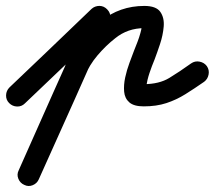

<svg xmlns="http://www.w3.org/2000/svg" viewBox="-58 -322 724 648"><path d="M26 27Q15 38 -0.5 37.5Q-16 37 -27 26Q-38 15 -37.5 -0.5Q-37 -16 -26 -27Q6 -58 38.5 -88.5Q71 -119 103 -150Q140 -186 177 -221Q214 -256 251 -292Q262 -302 277.5 -302Q293 -302 304 -290Q315 -279 314.5 -263.5Q314 -248 303 -237Q266 -202 229 -166.5Q192 -131 155 -96Q123 -65 90.5 -34.5Q58 -4 26 27Q26 27 26 27Q26 27 26 27ZM292 -299Q306 -292 312 -277.5Q318 -263 311 -249Q252 -116 192.5 17Q133 150 73 283Q67 297 52.5 303Q38 309 24 302Q10 296 4 281.5Q-2 267 5 253Q64 120 123.5 -13.5Q183 -147 243 -280Q249 -294 263.5 -299.5Q278 -305 292 -299ZM228 -64Q222 -49 208 -42.5Q194 -36 180 -42Q165 -48 158.5 -62Q152 -76 158 -90Q176 -138 210 -179Q244 -220 283 -251Q346 -302 429 -302Q469 -302 483 -282Q497 -262 494.5 -232.5Q492 -203 482 -173Q472 -143 464 -122Q454 -98 446.5 -75.5Q439 -53 435 -28Q434 -26 433 -29.5Q432 -33 431 -34Q429 -36 426.5 -37Q424 -38 427 -38Q479 -38 513.5 -59Q548 -80 587 -108Q600 -117 615.5 -114Q631 -111 640 -99Q649 -86 646 -70.5Q643 -55 631 -46Q598 -23 567.5 -4Q537 15 503.5 26Q470 37 427 37Q394 37 378.5 23.5Q363 10 361 -12.5Q359 -35 364.5 -60.5Q370 -86 379 -110Q388 -134 394 -150Q400 -165 406 -180.5Q412 -196 416 -211Q419 -222 420 -229Q421 -233 421 -236Q421 -236 421 -237Q423 -237 423 -234.5Q423 -232 425 -231Q426 -229 429 -228Q432 -227 429 -227Q373 -227 331 -193Q299 -168 271 -135Q243 -102 228 -64Q228 -64 228 -64Q228 -64 228 -64Z"/></svg>

Font: FRB American Cursive Guidelines Extrabold
Style: Bold Italic
Weight: 800
Italic angle: -25°
Version: Version 2.0;Modular Font Editor K font №1